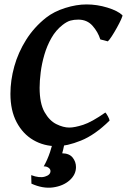

<svg xmlns="http://www.w3.org/2000/svg" viewBox="-20 -650 576 871"><path d="M535.2 -581.1Q537.1 -579.1 529.8 -562.7Q522.5 -546.4 510.7 -525.1Q499 -503.9 487.3 -485.8Q475.6 -467.8 469.2 -462.4L435.1 -471.2Q424.3 -505.4 399.7 -533.2Q375 -561 335 -561Q315.4 -561 299.6 -556.6Q283.7 -552.2 264.2 -537.1Q233.4 -513.2 213.1 -477.5Q192.9 -441.9 181.2 -401.4Q169.4 -360.8 164.6 -321.8Q159.7 -282.7 159.7 -252Q159.7 -181.2 181.9 -141.8Q204.1 -102.5 235.6 -86.9Q267.1 -71.3 294.4 -71.3Q318.4 -71.3 357.2 -83.7Q396 -96.2 458 -139.6Q461.9 -136.2 469.2 -123Q476.6 -109.9 477.1 -103Q410.6 -37.6 347.2 -12.2Q283.7 13.2 237.8 13.2Q179.2 13.2 131.3 -14.6Q83.5 -42.5 55.4 -95.7Q27.3 -148.9 27.3 -224.1Q27.3 -285.6 44.9 -348.9Q62.5 -412.1 98.4 -469.2Q134.3 -526.4 189 -569.8Q224.6 -597.7 275.6 -613.8Q326.7 -629.9 372.6 -629.9Q420.4 -629.9 467.3 -615.5Q514.2 -601.1 535.2 -581.1ZM324.7 107.9Q324.7 142.1 295.7 168Q266.6 193.8 220.5 200.2Q174.3 206.5 122.6 183.1L121.6 144.5Q159.2 158.7 184.1 151.1Q209 143.6 209 126Q209 116.7 199.5 110.4Q189.9 104 178.2 105Q195.3 75.2 207.5 38.3Q219.7 1.5 224.1 -25.4L276.9 -24.4Q276.4 -17.1 273.2 -1.7Q270 13.7 266.8 27.6Q263.7 41.5 262.2 45.4Q294.4 45.9 309.6 64.9Q324.7 84 324.7 107.9Z"/></svg>

Font: Gentium Book Plus
Style: Bold Italic
Weight: 700
Italic angle: -8°
Designer: Victor Gaultney, Annie Olsen, Iska Routamaa, Becca Hirsbrunner
Foundry: SIL International
Version: Version 6.101